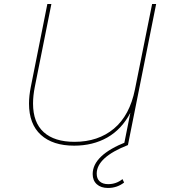

<svg xmlns="http://www.w3.org/2000/svg" viewBox="-20 -720 840 953"><path d="M755 -700 615 0H595L627 -160Q584 -78 512.5 -37.5Q441 3 348 3Q242 3 183 -50.5Q124 -104 124 -206Q124 -244 133 -289L215 -700H235L153 -290Q144 -245 144 -206Q144 -112 197 -64Q250 -16 350 -16Q467 -16 545.5 -81.5Q624 -147 650 -277L735 -700ZM440 144Q440 50 608 -16L615 0Q460 61 460 142Q460 167 475 180.5Q490 194 517 194Q557 194 588 169L596 186Q561 213 516 213Q481 213 460.5 194.5Q440 176 440 144Z"/></svg>

Font: Montserrat Alternates Thin
Style: Italic
Weight: 250
Italic angle: -11.3°
Designer: Julieta Ulanovsky
Foundry: Julieta Ulanovsky
Version: Version 7.200